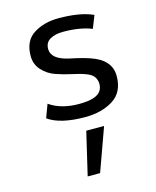

<svg xmlns="http://www.w3.org/2000/svg" viewBox="-129 -639 857 1057"><g transform="rotate(-15 300.0 -110.5)"><path d="M396.5 85.9 308.1 331.1H237.3L294.9 85.9ZM421.9 -107.4Q431.6 -124 431.6 -144.5Q431.6 -165 420.2 -183.3Q408.7 -201.7 377.4 -213.6Q346.2 -225.6 300.8 -235.1Q255.4 -244.6 210.9 -260Q166.5 -275.4 136 -309.1Q105.5 -342.8 105.5 -390.1Q105.5 -476.6 165 -514.2Q224.6 -551.8 306.6 -551.8Q430.2 -551.8 503.4 -518.1L475.1 -446.3Q408.2 -473.1 311 -473.1Q267.1 -473.1 237.8 -456.3Q208.5 -439.5 208.5 -402.8Q208.5 -345.2 302.7 -323.2Q317.4 -319.8 352.1 -312.3Q386.7 -304.7 420.4 -293Q534.7 -254.9 534.7 -162.4Q534.7 -69.8 469.2 -28.8Q403.8 12.2 310.5 12.2Q167.5 12.2 99.1 -37.1L127.4 -112.8Q192.9 -66.4 295.2 -66.4Q397.5 -66.4 421.9 -107.4Z"/></g></svg>

Font: Oxygen Mono
Style: Regular
Weight: 400
Designer: Vernon Adams
Foundry: Vernon Adams
Version: Version 0.201; ttfautohint (v0.8) -r 50 -G 200 -x